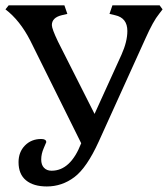

<svg xmlns="http://www.w3.org/2000/svg" viewBox="-20 -670 615 703"><path d="M341.8 -152.3 512.7 -529.3Q541 -592.8 562.5 -619.1L575.2 -635.7L564.5 -650.4H391.6L380.9 -619.1L401.4 -614.3Q446.3 -604.5 446.3 -556.6Q446.3 -517.6 424.8 -469.7L326.2 -252.9L192.4 -517.6Q169.9 -564.5 169.9 -578.1Q169.9 -605.5 206.1 -614.3L226.6 -619.1L215.8 -650.4H11.7L0 -635.7Q52.7 -595.7 90.8 -521.5L277.3 -145.5Q238.3 -44.9 168.9 -44.9Q151.4 -44.9 141.1 -55.7Q130.9 -66.4 130.9 -85.9Q130.9 -106.4 140.1 -127.4Q149.4 -148.4 149.4 -149.4Q149.4 -161.1 130.9 -161.1Q94.7 -161.1 71.3 -137.2Q47.9 -113.3 47.9 -76.2Q47.9 -32.2 75.2 -9.8Q102.5 12.7 151.4 12.7Q207 12.7 252.4 -21.5Q297.9 -55.7 341.8 -152.3Z"/></svg>

Font: Kurale
Style: Regular
Weight: 400
Version: 1.0; ttfautohint (v1.3)